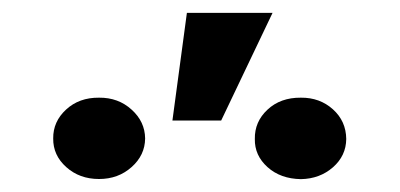

<svg xmlns="http://www.w3.org/2000/svg" viewBox="-20 -881 618 297"><path d="M246.7 -694.5 269.1 -861.1H401.6L322.1 -694.5ZM62.3 -666.8Q62 -692.9 82.2 -711.5Q102.4 -730.2 133.2 -729.9Q162.9 -730.2 183.5 -711.5Q204.2 -692.9 204.5 -666.8Q204.2 -640.8 183.5 -622.5Q162.9 -604.1 133.2 -604.1Q103 -604.1 82.5 -622.5Q62 -640.8 62.3 -666.8ZM374.2 -666Q373.7 -692.7 393.8 -711.4Q413.9 -730.2 445.5 -729.9Q474.6 -730.2 495 -711.9Q515.3 -693.6 515.6 -666Q515.3 -640 495 -622.2Q474.6 -604.4 445.5 -603.9Q413.9 -604.4 393.8 -622.5Q373.7 -640.6 374.2 -666Z"/></svg>

Font: Inter V
Style: 
Weight: 400
Designer: Rasmus Andersson
Foundry: rsms
Version: Version 4.000;git-a3f224843